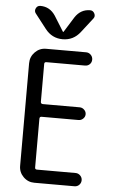

<svg xmlns="http://www.w3.org/2000/svg" viewBox="-63 -1002 625 1043"><g transform="rotate(5 250.0 -480.0)"><path d="M165 0Q129.9 0 105 -24.9Q80.1 -49.8 80.1 -85V-644.5Q80.1 -679.7 105 -705.1Q129.9 -730.5 165 -730.5H383.8Q398.4 -730.5 409.2 -719.7Q419.9 -709 419.9 -693.8Q419.9 -678.7 409.7 -668.5Q399.4 -658.2 383.8 -658.2H172.9Q162.1 -658.2 162.1 -647.5V-441.4Q162.1 -430.7 172.9 -429.7H375Q388.7 -429.7 399.4 -419.4Q410.2 -409.2 410.2 -395Q410.2 -380.9 399.4 -370.6Q388.7 -360.4 375 -360.4H172.9Q162.1 -360.4 162.1 -348.6V-83Q162.1 -72.3 172.9 -72.3H383.8Q398.4 -72.3 409.2 -61.5Q419.9 -50.8 419.9 -36.1Q419.9 -21.5 409.7 -10.7Q399.4 0 383.8 0ZM154.3 -837.9 92.8 -917Q83 -929.7 90.3 -944.8Q97.7 -960 114.3 -960Q166 -960 196.3 -914.1L248 -831.1Q248 -830.1 250 -830.1Q252 -830.1 252 -831.1L303.7 -914.1Q334 -960 385.7 -960Q401.4 -960 409.2 -944.8Q417 -929.7 407.2 -917L345.7 -837.9Q308.6 -790 250 -790Q191.4 -790 154.3 -837.9Z"/></g></svg>

Font: Rounded-X Mgen+ 1m regular
Style: Regular
Weight: 400
Designer: [Source Han Sans]
Ryoko NISHIZUKA  (kana & ideographs); Paul D. Hunt (Latin, Greek & Cyrillic); Wenlong ZHANG  (bopomofo
Version: Version 1.059.20150602